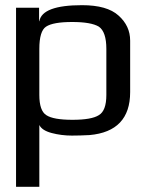

<svg xmlns="http://www.w3.org/2000/svg" viewBox="-20 -514 546 742"><path d="M258 10Q217 10 179.5 0Q142 -10 132 -31V208H42V-484H131V-432H132Q143 -494 297 -494Q394 -494 438 -454Q483 -414 483 -357V-158Q483 -6 326 8Q288 10 258 10ZM391 -147V-325Q391 -391 362 -411Q332 -429 259 -429Q185 -429 158 -411Q132 -394 132 -325V-147Q132 -86 159 -69Q186 -51 260 -51Q334 -51 362 -69Q391 -86 391 -147Z"/></svg>

Font: Gamestation Display
Style: Regular
Weight: 400
Designer: Jonas Hecksher
Foundry: Jonas Hecksher, Playtypeª, e-types AS
Version: Version 1.003